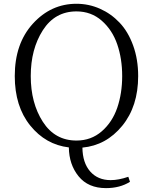

<svg xmlns="http://www.w3.org/2000/svg" viewBox="-20 -763 803 1009"><path d="M381.8 -24.4Q459 -24.4 514.6 -72.8Q570.3 -121.1 596.2 -196.8Q622.1 -272.5 622.1 -363.3Q622.1 -454.1 596.2 -529.8Q570.3 -605.5 514.6 -654.3Q459 -703.1 381.8 -703.1Q268.6 -703.1 205.1 -604Q141.6 -504.9 141.6 -363.3Q141.6 -221.7 205.1 -123Q268.6 -24.4 381.8 -24.4ZM654.3 166 663.1 192.4Q610.4 225.6 537.1 225.6Q443.4 225.6 393.1 163.6Q342.8 101.6 341.8 11.7Q219.7 -2.9 138.7 -103.5Q57.6 -204.1 57.6 -363.3Q57.6 -534.2 152.8 -638.7Q248 -743.2 381.8 -743.2Q446.3 -743.2 504.9 -717.3Q563.5 -691.4 608.4 -644Q653.3 -596.7 679.7 -523.9Q706.1 -451.2 706.1 -363.3Q706.1 -204.1 622.1 -101.6Q538.1 1 413.1 12.7Q414.1 92.8 454.1 138.2Q494.1 183.6 561.5 183.6Q603.5 183.6 654.3 166Z"/></svg>

Font: Bpmf Zihi Serif Light
Style: Light
Weight: 300
Foundry: But Ko
Version: Version 1.320